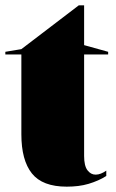

<svg xmlns="http://www.w3.org/2000/svg" viewBox="-20 -684 435 719"><path d="M230 15Q139 15 99.5 -34.5Q60 -84 60 -181V-480H0V-490L60 -500L275 -664H295V-515L385 -490V-480H295V-100Q295 -63 307.5 -46.5Q320 -30 338 -30Q348 -30 358 -34Q368 -38 378 -45V-25Q364 -16 347 -8.5Q330 -1 311.5 4.5Q293 10 272.5 12.5Q252 15 230 15Z"/></svg>

Font: Kalnia
Style: Bold
Weight: 700
Designer: Frida Medrano
Foundry: Frida Medrano
Version: Version 1.105